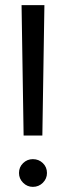

<svg xmlns="http://www.w3.org/2000/svg" viewBox="-20 -720 257 748"><path d="M72 -192 64 -700H153L145 -192ZM108 8Q86 8 70 -8Q54 -24 54 -46Q54 -69 70 -84.5Q86 -100 108 -100Q131 -100 147 -84.5Q163 -69 163 -46Q163 -24 147 -8Q131 8 108 8Z"/></svg>

Font: Epunda Sans
Style: Regular
Weight: 400
Designer: Simon Atzbach
Foundry: typofactur
Version: Version 2.204; ttfautohint (v1.8.4.7-5d5b)